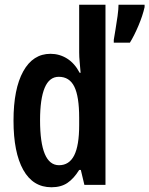

<svg xmlns="http://www.w3.org/2000/svg" viewBox="-20 -780 630 810"><path d="M197 10Q119 10 78 -63.5Q37 -137 37 -271Q37 -405 78 -479Q119 -553 193 -553Q231 -553 263 -533Q295 -513 316 -473H320Q318 -500 316 -520Q314 -540 314 -559V-760H425V0H336L321 -63H314Q291 -26 264 -8Q237 10 197 10ZM229 -83Q272 -83 293 -124.5Q314 -166 314 -252V-283Q314 -373 293.5 -414.5Q273 -456 228 -456Q188 -456 168.5 -409.5Q149 -363 149 -273Q149 -83 229 -83ZM590 -750Q582 -714 564 -671.5Q546 -629 528 -600H460V-612Q462 -625 467 -654Q472 -683 476 -712.5Q480 -742 480 -760H590Z"/></svg>

Font: Noto Sans Tamil ExtraCondensed SemiBold
Style: Regular
Weight: 600
Width: 2
Designer: Jelle Bosma - Monotype Design Team
Foundry: Monotype Imaging Inc.
Version: Version 2.004; ttfautohint (v1.8.4.7-5d5b)